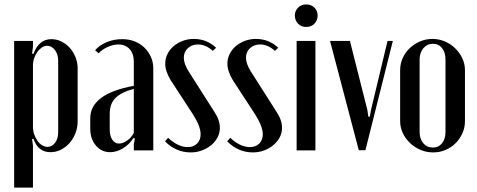

<svg xmlns="http://www.w3.org/2000/svg" viewBox="-20 -680 2157 868"><path d="M125 -438 131 -436Q156 -503 212 -503Q236 -503 257.5 -492.5Q279 -482 295.5 -463.5Q312 -445 321.5 -421Q331 -397 331 -370V-131Q331 -103 321 -77.5Q311 -52 294 -33Q277 -14 255 -3Q233 8 208 8Q152 8 131 -53L125 -51L129 -23V168H44V-495H129V-467ZM129 -107Q129 -89 134.5 -73Q140 -57 149 -44Q158 -31 170 -23.5Q182 -16 195 -16Q215 -16 229 -34.5Q243 -53 243 -82V-406Q243 -434 228.5 -453.5Q214 -473 193 -473Q181 -473 169.5 -465.5Q158 -458 149 -445.5Q140 -433 134.5 -417Q129 -401 129 -384Z M388 -145Q388 -256 585 -292V-400Q585 -437 566 -458Q547 -479 515 -479Q492 -479 466.5 -467.5Q441 -456 426 -439L410 -453Q430 -476 462.5 -489.5Q495 -503 533 -503Q563 -503 588.5 -493Q614 -483 632.5 -465Q651 -447 662 -423Q673 -399 673 -370V0H585V-29L590 -54L583 -56Q565 -27 536 -9.5Q507 8 478 8Q439 8 413.5 -22Q388 -52 388 -98ZM518 -31Q535 -31 554 -44Q573 -57 585 -79V-278Q530 -264 503 -238Q476 -212 476 -165V-95Q476 -66 487.5 -48.5Q499 -31 518 -31Z M942 -450Q910 -479 875 -479Q847 -479 829 -462Q811 -445 811 -419Q811 -392 833 -357L950 -173Q974 -137 974 -102Q974 -79 963.5 -59Q953 -39 935 -24Q917 -9 893 0Q869 9 842 9Q776 9 726 -41L740 -57Q785 -15 829 -15Q855 -15 871 -31Q887 -47 887 -73Q887 -108 853 -162L752 -317Q727 -358 727 -392Q727 -415 737 -435.5Q747 -456 764.5 -471Q782 -486 805.5 -495Q829 -504 856 -504Q915 -504 957 -464Z M1223 -450Q1191 -479 1156 -479Q1128 -479 1110 -462Q1092 -445 1092 -419Q1092 -392 1114 -357L1231 -173Q1255 -137 1255 -102Q1255 -79 1244.5 -59Q1234 -39 1216 -24Q1198 -9 1174 0Q1150 9 1123 9Q1057 9 1007 -41L1021 -57Q1066 -15 1110 -15Q1136 -15 1152 -31Q1168 -47 1168 -73Q1168 -108 1134 -162L1033 -317Q1008 -358 1008 -392Q1008 -415 1018 -435.5Q1028 -456 1045.5 -471Q1063 -486 1086.5 -495Q1110 -504 1137 -504Q1196 -504 1238 -464Z M1313 -610Q1313 -631 1327.5 -645.5Q1342 -660 1364 -660Q1387 -660 1401.5 -645.5Q1416 -631 1416 -610Q1416 -588 1401.5 -573Q1387 -558 1364 -558Q1342 -558 1327.5 -573Q1313 -588 1313 -610ZM1406 -495V0H1321V-495Z M1632 -1H1602L1472 -495H1562L1641 -182L1645 -153H1652L1657 -182L1732 -495H1756Z M1935 -504Q1965 -504 1991.5 -492.5Q2018 -481 2038 -461.5Q2058 -442 2070 -416.5Q2082 -391 2082 -363V-132Q2082 -103 2070.5 -77.5Q2059 -52 2039.5 -32.5Q2020 -13 1994 -2Q1968 9 1938 9Q1908 9 1881 -2.5Q1854 -14 1833.5 -33.5Q1813 -53 1801 -78.5Q1789 -104 1789 -132V-363Q1789 -392 1800.5 -417.5Q1812 -443 1832 -462Q1852 -481 1878.5 -492.5Q1905 -504 1935 -504ZM1937 -482Q1911 -482 1894 -462Q1877 -442 1877 -411V-84Q1877 -52 1893.5 -32.5Q1910 -13 1937 -13Q1963 -13 1978.5 -32.5Q1994 -52 1994 -84V-411Q1994 -443 1978.5 -462.5Q1963 -482 1937 -482Z"/></svg>

Font: Moniqa SemBd Heading
Style: Regular
Weight: 600
Designer: Rajesh Rajput
Foundry: Rajesh Rajput
Version: Version 1.000